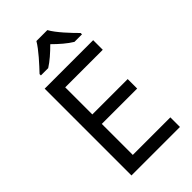

<svg xmlns="http://www.w3.org/2000/svg" viewBox="-281 -1031 1117 1117"><g transform="rotate(-45 278.0 -472.0)"><path d="M349 -944H259C233 -899 173 -834 136 -795V-784H196C231 -806 267 -838 303 -874C339 -838 377 -805 412 -784H474V-795C436 -833 373 -899 349 -944ZM496 0V-79H187V-334H478V-412H187V-635H496V-714H97V0Z"/></g></svg>

Font: Noto Sans Caucasian Albanian
Style: Regular
Weight: 400
Designer: Monotype Design Team
Foundry: Monotype Imaging Inc.
Version: Version 2.005